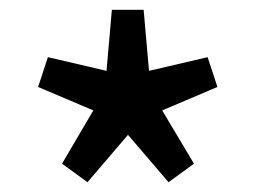

<svg xmlns="http://www.w3.org/2000/svg" viewBox="-20 -821 524 393"><path d="M159 -448 242 -545 325 -448 377 -486 312 -595 425 -643 405 -704 285 -676 274 -801H209L198 -676L78 -704L58 -643L171 -595L107 -486Z"/></svg>

Font: Source Han Sans JP Medium
Style: Regular
Weight: 500
Designer: Ryoko NISHIZUKA 西塚涼子 (kana, bopomofo & ideographs); Paul D. Hunt (Latin, Greek & Cyrillic); Sandoll Communications 산돌커뮤니
Foundry: Adobe
Version: Version 2.002;hotconv 1.0.116;makeotfexe 2.5.65601